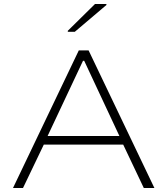

<svg xmlns="http://www.w3.org/2000/svg" viewBox="-20 -940 836 960"><path d="M45 0 374 -688H423L752 0H699L596 -217H199L95 0ZM218 -260H577L401 -636H395ZM319 -781V-786L455 -920H512V-915L354 -781Z"/></svg>

Font: Saira Expanded ExtraLight
Style: Regular
Weight: 250
Width: 7
Designer: Hector Gatti with collaboration of the Omnibus-Type team
Foundry: Omnibus-Type
Version: Version 1.101